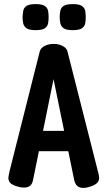

<svg xmlns="http://www.w3.org/2000/svg" viewBox="-20 -903 523 936"><path d="M456 -73Q462 -53 463 -38.5Q464 -24 455.5 -13.5Q447 -3 425 5Q390 18 369 10.5Q348 3 342 -24L241 -517L141 -25Q136 2 114.5 9Q93 16 58 4Q34 -4 26.5 -15.5Q19 -27 21.5 -42.5Q24 -58 29 -78L174 -653Q179 -670 198.5 -679.5Q218 -689 242 -689Q258 -689 272 -684.5Q286 -680 296 -672Q306 -664 309 -652ZM101 -166 149 -265H330L377 -166ZM334 -756Q303 -756 290 -765.5Q277 -775 274 -790Q271 -805 271 -820Q271 -836 274 -850.5Q277 -865 290 -874Q303 -883 335 -883Q367 -883 380 -873.5Q393 -864 395.5 -849.5Q398 -835 398 -819Q398 -804 395.5 -789.5Q393 -775 380 -765.5Q367 -756 334 -756ZM154 -756Q122 -756 109 -765.5Q96 -775 93 -790Q90 -805 90 -820Q91 -836 93.5 -850.5Q96 -865 109 -874Q122 -883 154 -883Q186 -883 199 -873.5Q212 -864 214.5 -849.5Q217 -835 217 -819Q217 -804 214.5 -789.5Q212 -775 199 -765.5Q186 -756 154 -756Z"/></svg>

Font: Fredoka Condensed Medium
Style: Regular
Weight: 500
Width: 3
Designer: Ben Nathan
Foundry: Milena B. Brandão, Ben Nathan
Version: Version 2.001